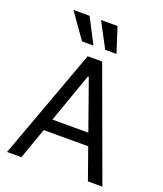

<svg xmlns="http://www.w3.org/2000/svg" viewBox="-167 -1047 979 1155"><g transform="rotate(20 323.0 -469.5)"><path d="M17.6 0 276.4 -707H369.1L627.9 0H535.2L325.2 -592.8H319.3L109.4 0ZM503.9 -276.4V-199.2H141.6V-276.4ZM100.6 -939.5H204.1L287.1 -779.3H213.9ZM277.3 -939.5H382.8L434.6 -779.3H362.3Z"/></g></svg>

Font: Pretendard JP Variable
Style: Regular
Weight: 400
Designer: Base glyphs from Inter by Rasmus Andersson; Hangul glyphs from Noto Sans CJK(Source Han Sans) by Jang Soo-young and Kang
Foundry: Kil Hyung-jin
Version: Version 1.307;Glyphs 3.2 (3192)